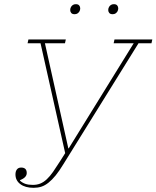

<svg xmlns="http://www.w3.org/2000/svg" viewBox="-20 -887 749 919"><path d="M141 12Q101 12 77.5 -5.5Q54 -23 54 -52Q54 -67 61 -76Q68 -85 81 -85Q108 -85 108 -59Q108 -37 76 -25V-22Q87 -12 101.5 -7Q116 -2 137 -2Q157 -2 173 -8.5Q189 -15 204 -29Q219 -43 234 -64.5Q249 -86 268 -116L292 -154L174 -680H112L116 -698H295L291 -680H195L307 -177H309L620 -680H524L528 -698H709L705 -680H643L284 -102Q264 -69 246.5 -47.5Q229 -26 212 -12.5Q195 1 178 6.5Q161 12 141 12ZM337 -819Q326 -819 321 -825Q316 -831 316 -839Q316 -847 320 -854Q323 -859 328.5 -863Q334 -867 343 -867Q354 -867 359 -861Q364 -855 364 -847Q364 -839 360 -832Q357 -827 351.5 -823Q346 -819 337 -819ZM519 -819Q508 -819 503 -825Q498 -831 498 -839Q498 -847 502 -854Q505 -859 510.5 -863Q516 -867 525 -867Q536 -867 541 -861Q546 -855 546 -847Q546 -839 542 -832Q539 -827 533.5 -823Q528 -819 519 -819Z"/></svg>

Font: IBM Plex Serif Thin
Style: Italic
Weight: 100
Italic angle: -14°
Designer: Mike Abbink, Paul van der Laan, Pieter van Rosmalen
Foundry: Bold Monday
Version: Version 3.001